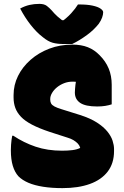

<svg xmlns="http://www.w3.org/2000/svg" viewBox="-20 -950 640 990"><path d="M353 -720Q399 -720 433 -706.5Q467 -693 494 -665Q525 -634 540.5 -596.5Q556 -559 556 -513Q556 -499 556 -480.5Q556 -462 556 -444Q556 -426 556 -412Q541 -407 522.5 -404Q504 -401 481 -401Q421 -401 393.5 -419.5Q366 -438 366 -473Q366 -482 367 -492Q368 -502 369 -513Q370 -524 372.5 -536Q375 -548 377 -562L401 -522Q387 -526 377 -527.5Q367 -529 354 -529Q331 -529 310.5 -521Q290 -513 274 -500Q258 -487 248.5 -471Q239 -455 239 -440V-436Q239 -425 243.5 -416.5Q248 -408 261 -401Q274 -394 297 -387L393 -357Q446 -340 480 -318Q514 -296 533.5 -272Q553 -248 560.5 -224.5Q568 -201 568 -182V-171Q568 -108 535.5 -65.5Q503 -23 443.5 -1.5Q384 20 302 20Q247 20 202.5 13Q158 6 126.5 -7.5Q95 -21 75 -41Q56 -62 46 -95Q36 -128 36 -175Q36 -190 37 -203.5Q38 -217 39.5 -229Q41 -241 43 -250H49Q103 -214 164 -193.5Q225 -173 300 -173Q330 -173 353.5 -176Q377 -179 393 -187V-190Q389 -202 380 -211Q371 -220 358.5 -227.5Q346 -235 329 -240L236 -270Q182 -288 145.5 -307Q109 -326 88.5 -347.5Q68 -369 59 -393.5Q50 -418 50 -447V-460Q50 -512 73 -558.5Q96 -605 137.5 -641.5Q179 -678 234 -699Q289 -720 353 -720ZM352 -723Q345 -723 338 -723Q331 -723 324.5 -723Q318 -723 311 -723Q276 -723 252 -729.5Q228 -736 200 -759Q183 -772 167.5 -788Q152 -804 137.5 -822.5Q123 -841 109.5 -862Q96 -883 84 -906Q108 -919 132 -924.5Q156 -930 183 -930Q208 -930 221.5 -919.5Q235 -909 246 -897Q259 -881 276.5 -865Q294 -849 327 -827L272 -846Q285 -846 303 -846Q321 -846 338 -846L283 -827Q324 -856 347 -881.5Q370 -907 382 -927H388Q430 -927 457.5 -921Q485 -915 498.5 -905.5Q512 -896 512 -887Q512 -875 506.5 -859.5Q501 -844 489 -827Q477 -812 462 -797.5Q447 -783 428.5 -769.5Q410 -756 390.5 -744Q371 -732 352 -723Z"/></svg>

Font: Recursive Casual Black
Style: Regular
Weight: 900
Version: Version 1.047